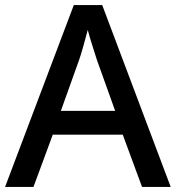

<svg xmlns="http://www.w3.org/2000/svg" viewBox="-20 -737 694 757"><path d="M540 0 464 -206H188L112 0H0L271 -717H383L653 0ZM362 -501Q359 -512 351.5 -534Q344 -556 337 -580Q330 -604 326 -619Q318 -588 308 -553Q298 -518 292 -501L220 -300H434Z"/></svg>

Font: Noto Sans Telugu Medium
Style: Regular
Weight: 500
Designer: Jelle Bosma - Monotype Design Team
Foundry: Monotype Imaging Inc.
Version: Version 2.005; ttfautohint (v1.8.4.7-5d5b)